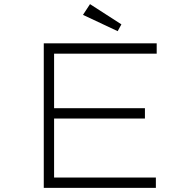

<svg xmlns="http://www.w3.org/2000/svg" viewBox="-20 -910 934 930"><path d="M192 0V-700H739V-650H242V-50H735V0ZM219 -336V-386H682V-336ZM550 -759 382 -838 416 -890 568 -792Z"/></svg>

Font: Lexend Zetta ExtraLight
Style: Regular
Weight: 250
Version: Version 1.007